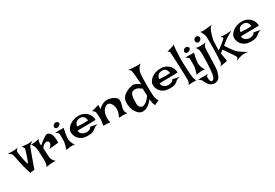

<svg xmlns="http://www.w3.org/2000/svg" viewBox="18 -2008 5006 3489"><g transform="rotate(-30 2520.5 -263.0)"><path d="M-49.8 -538.1Q-33.2 -535.2 -16.1 -533.7Q1 -532.2 14.6 -531.2Q30.3 -530.3 44.9 -530.3Q59.6 -530.3 78.1 -531.2Q93.8 -532.2 115.7 -534.2Q137.7 -536.1 164.1 -540Q148.4 -531.2 139.6 -521.5Q130.9 -511.7 126 -503.9Q120.1 -494.1 118.2 -486.3Q116.2 -478.5 119.1 -454.1Q122.1 -429.7 127.4 -397.5Q132.8 -365.2 139.6 -330.1Q146.5 -294.9 153.8 -265.6Q161.1 -236.3 167.5 -216.8Q173.8 -197.3 177.7 -198.2Q181.6 -198.2 189.9 -217.8Q198.2 -237.3 209 -266.1Q219.7 -294.9 231.4 -329.6Q243.2 -364.3 252 -394.5Q260.7 -424.8 266.1 -445.8Q271.5 -466.8 270.5 -470.7Q267.6 -474.6 263.7 -481.4Q256.8 -492.2 233.4 -518.6Q261.7 -516.6 282.2 -515.1Q302.7 -513.7 315.4 -511.7Q330.1 -509.8 338.9 -508.8Q347.7 -507.8 364.3 -508.8Q377.9 -508.8 400.9 -510.3Q423.8 -511.7 458 -515.6Q432.6 -501 416.5 -489.7Q400.4 -478.5 391.6 -470.7Q380.9 -460.9 376 -454.1Q369.1 -441.4 351.6 -393.6Q343.8 -373 332.5 -342.8Q321.3 -312.5 306.2 -270Q291 -227.5 270.5 -170.9Q250 -114.3 224.6 -41L129.9 -31.2Q111.3 -92.8 100.1 -134.3Q88.9 -175.8 82 -201.2Q74.2 -230.5 70.3 -247.1Q65.4 -265.6 58.6 -301.3Q51.8 -336.9 44.9 -374Q38.1 -411.1 31.2 -440.9Q24.4 -470.7 20.5 -477.5Q16.6 -482.4 6.8 -491.2Q-1 -499 -14.6 -510.3Q-28.3 -521.5 -49.8 -538.1Z M398.4 -467.8Q417 -466.8 432.1 -467.3Q447.3 -467.8 458 -468.8Q470.7 -469.7 480.5 -470.7Q495.1 -472.7 510.7 -475.6Q524.4 -477.5 539.6 -481Q554.7 -484.4 569.3 -489.3Q563.5 -474.6 559.6 -463.9Q555.7 -453.1 553.7 -445.3Q550.8 -436.5 550.8 -430.7Q549.8 -423.8 549.8 -414.1Q548.8 -397.5 549.8 -360.4Q600.6 -404.3 635.3 -428.7Q669.9 -453.1 690.4 -466.8Q714.8 -482.4 728.5 -487.3Q764.6 -493.2 792 -470.7Q803.7 -460.9 814.5 -444.8Q825.2 -428.7 833 -402.3Q840.8 -376 844.7 -339.4Q848.6 -302.7 845.7 -252Q825.2 -250 809.1 -248Q793 -246.1 782.2 -245.1Q769.5 -243.2 758.8 -243.2L732.4 -240.2Q718.8 -238.3 698.7 -236.8Q678.7 -235.4 650.4 -232.4Q691.4 -265.6 703.6 -290.5Q715.8 -315.4 713.9 -332Q711.9 -350.6 696.3 -364.3Q677.7 -375 656.2 -372.1Q637.7 -370.1 613.3 -355.5Q588.9 -340.8 561.5 -300.8Q563.5 -238.3 565.9 -197.3Q568.4 -156.2 570.3 -130.9Q573.2 -101.6 575.2 -85Q578.1 -70.3 586.9 -53.7Q593.8 -40 606.4 -23.4Q619.1 -6.8 639.6 9.8Q596.7 7.8 569.3 9.8Q552.7 10.7 540 11.7Q526.4 13.7 510.7 15.6Q497.1 17.6 479 20Q460.9 22.5 439.5 25.4Q447.3 14.6 452.1 0.5Q457 -13.7 460 -26.4Q463.9 -41 465.8 -56.6Q466.8 -70.3 467.3 -97.7Q467.8 -125 466.3 -159.7Q464.8 -194.3 462.9 -231.9Q460.9 -269.5 458 -302.7Q455.1 -335.9 451.7 -360.8Q448.2 -385.7 444.3 -395.5Q439.5 -407.2 432.6 -418.9Q426.8 -429.7 418 -441.9Q409.2 -454.1 398.4 -467.8Z M886.7 -436.5 1066.4 -434.6Q1050.8 -375 1043.5 -333Q1036.1 -291 1034.2 -262.7Q1030.3 -230.5 1032.2 -208Q1035.2 -187.5 1042 -164.1Q1047.9 -144.5 1059.6 -119.1Q1071.3 -93.8 1090.8 -68.4Q1079.1 -72.3 1065.4 -74.2Q1051.8 -76.2 1040 -77.1Q1026.4 -78.1 1012.7 -77.1Q999 -76.2 982.4 -74.2Q968.8 -72.3 949.2 -69.3Q929.7 -66.4 908.2 -61.5Q922.9 -105.5 931.2 -137.7Q939.5 -169.9 943.4 -191.4Q947.3 -216.8 948.2 -232.4Q948.2 -252 948.2 -276.9Q948.2 -301.8 948.2 -325.2Q948.2 -348.6 947.3 -366.7Q946.3 -384.8 943.4 -389.6L933.6 -399.4Q927.7 -404.3 916.5 -413.6Q905.3 -422.9 886.7 -436.5ZM956.1 -586.9Q976.6 -597.7 997.6 -592.8Q1018.6 -587.9 1030.3 -574.2Q1042 -560.5 1038.6 -542Q1035.2 -523.4 1006.8 -505.9Q978.5 -489.3 957 -494.1Q935.5 -499 926.8 -514.6Q918 -530.3 923.8 -551.3Q929.7 -572.3 956.1 -586.9Z M1379.9 -157.2Q1407.2 -157.2 1430.7 -163.1Q1450.2 -168 1468.3 -179.2Q1486.3 -190.4 1492.2 -212.9Q1511.7 -209 1525.4 -206.5Q1539.1 -204.1 1548.8 -202.1Q1559.6 -199.2 1567.4 -198.2Q1575.2 -196.3 1585.9 -194.3Q1595.7 -192.4 1609.9 -189.9Q1624 -187.5 1643.6 -183.6Q1628.9 -185.5 1613.8 -180.7Q1598.6 -175.8 1585 -169.9Q1569.3 -163.1 1555.7 -153.3Q1546.9 -147.5 1535.6 -135.7Q1524.4 -124 1503.9 -113.3Q1483.4 -102.5 1449.7 -95.2Q1416 -87.9 1363.3 -89.8Q1299.8 -91.8 1256.8 -112.8Q1213.9 -133.8 1187.5 -164.6Q1161.1 -195.3 1149.4 -231.4Q1137.7 -267.6 1136.7 -298.8Q1135.7 -330.1 1155.3 -364.3Q1174.8 -398.4 1210.4 -426.8Q1246.1 -455.1 1296.9 -473.1Q1347.7 -491.2 1408.2 -491.2Q1443.4 -491.2 1473.1 -482.9Q1502.9 -474.6 1527.8 -460.9Q1552.7 -447.3 1571.3 -430.2Q1589.8 -413.1 1602.5 -395.5Q1615.2 -377 1624 -356.4Q1631.8 -338.9 1636.7 -316.4Q1641.6 -293.9 1639.6 -270.5Q1565.4 -268.6 1520 -267.6Q1474.6 -266.6 1449.2 -266.6H1405.3H1372.1Q1354.5 -266.6 1326.2 -265.6Q1297.9 -264.6 1256.8 -262.7Q1261.7 -223.6 1281.7 -202.6Q1301.8 -181.6 1324.2 -170.9Q1349.6 -159.2 1379.9 -157.2ZM1292 -333Q1323.2 -331.1 1344.2 -330.1Q1365.2 -329.1 1378.9 -328.1Q1393.6 -327.1 1402.3 -327.1H1426.8Q1451.2 -327.1 1517.6 -330.1Q1514.6 -373 1499.5 -395.5Q1484.4 -418 1467.8 -428.7Q1448.2 -440.4 1424.8 -442.4Q1361.3 -441.4 1330.6 -416Q1299.8 -390.6 1292 -333Z M1709 -107.4Q1715.8 -139.6 1719.2 -164.6Q1722.7 -189.5 1724.6 -206.1Q1726.6 -225.6 1726.6 -239.3Q1725.6 -255.9 1725.1 -278.8Q1724.6 -301.8 1723.1 -324.7Q1721.7 -347.7 1719.7 -365.7Q1717.8 -383.8 1714.8 -391.6Q1710.9 -399.4 1704.1 -408.2Q1690.4 -424.8 1664.1 -440.4Q1686.5 -445.3 1702.6 -448.7Q1718.8 -452.1 1729.5 -455.1Q1741.2 -459 1750 -461.9Q1757.8 -464.8 1768.6 -467.8Q1777.3 -469.7 1790 -472.7Q1802.7 -475.6 1819.3 -479.5L1816.4 -390.6Q1847.7 -427.7 1879.9 -446.3Q1912.1 -464.8 1940.4 -472.7Q1972.7 -482.4 2003.9 -482.4Q2043 -480.5 2076.7 -469.7Q2110.4 -459 2135.3 -444.8Q2160.2 -430.7 2175.8 -415Q2191.4 -399.4 2194.3 -387.7Q2206.1 -349.6 2200.2 -317.9Q2194.3 -286.1 2185.1 -256.3Q2175.8 -226.6 2169.4 -197.3Q2163.1 -168 2173.8 -133.8Q2177.7 -125 2181.6 -116.2Q2185.5 -108.4 2191.4 -100.6Q2197.3 -92.8 2205.1 -87.9Q2194.3 -88.9 2183.6 -89.4Q2172.9 -89.8 2164.1 -90.8Q2153.3 -91.8 2144.5 -92.8Q2134.8 -93.8 2118.2 -93.8Q2089.8 -93.8 2030.3 -90.8Q2039.1 -111.3 2044.4 -125.5Q2049.8 -139.6 2053.7 -148.4Q2057.6 -159.2 2059.6 -165Q2071.3 -193.4 2073.7 -229.5Q2076.2 -265.6 2068.4 -302.7Q2065.4 -315.4 2058.6 -333Q2051.8 -350.6 2040.5 -367.2Q2029.3 -383.8 2014.2 -395.5Q1999 -407.2 1979.5 -409.2Q1960 -411.1 1936 -399.4Q1912.1 -387.7 1884.8 -356.4Q1864.3 -330.1 1852.5 -292Q1841.8 -259.8 1837.9 -211.4Q1834 -163.1 1849.6 -98.6Q1835.9 -100.6 1824.2 -101.1Q1812.5 -101.6 1804.7 -102.5Q1794.9 -103.5 1787.1 -104.5Q1778.3 -104.5 1767.6 -105.5Q1757.8 -105.5 1743.2 -106Q1728.5 -106.4 1709 -107.4Z M2734.4 -748Q2752.9 -747.1 2774.4 -747.1Q2793 -747.1 2816.9 -746.6Q2840.8 -746.1 2867.2 -748Q2843.8 -737.3 2826.2 -716.8Q2808.6 -696.3 2797.9 -675.8Q2784.2 -651.4 2775.4 -625Q2770.5 -609.4 2767.6 -569.8Q2764.6 -530.3 2763.2 -477.5Q2761.7 -424.8 2761.7 -366.2Q2761.7 -307.6 2762.7 -254.4Q2763.7 -201.2 2765.6 -160.2Q2767.6 -119.1 2770.5 -102.5Q2774.4 -83 2780.3 -65.4Q2785.2 -49.8 2793 -33.7Q2800.8 -17.6 2812.5 -7.8L2712.9 37.1Q2705.1 26.4 2700.2 15.1Q2695.3 3.9 2692.4 -4.9Q2688.5 -15.6 2687.5 -24.4Q2685.5 -36.1 2683.6 -50.3Q2681.6 -64.5 2679.2 -77.6Q2676.8 -90.8 2675.8 -99.6Q2674.8 -108.4 2675.8 -110.4Q2676.8 -112.3 2664.1 -93.3Q2651.4 -74.2 2626.5 -49.3Q2601.6 -24.4 2565.4 -1.5Q2529.3 21.5 2484.4 27.3Q2438.5 33.2 2399.9 9.8Q2361.3 -13.7 2334 -56.2Q2306.6 -98.6 2292.5 -154.8Q2278.3 -210.9 2281.2 -269.5Q2283.2 -308.6 2298.8 -339.4Q2314.5 -370.1 2338.4 -393.1Q2362.3 -416 2391.1 -432.1Q2419.9 -448.2 2447.8 -459Q2475.6 -469.7 2500 -474.6Q2524.4 -479.5 2539.1 -481.4Q2556.6 -482.4 2579.1 -475.6Q2598.6 -469.7 2624.5 -456.1Q2650.4 -442.4 2682.6 -415Q2676.8 -512.7 2671.9 -571.8Q2667 -630.9 2662.1 -662.1Q2657.2 -699.2 2653.3 -712.9Q2648.4 -722.7 2640.6 -732.4Q2633.8 -740.2 2623.5 -748.5Q2613.3 -756.8 2599.6 -761.7Q2625 -756.8 2648.4 -754.9Q2671.9 -752.9 2691.4 -751Q2713.9 -749 2734.4 -748ZM2489.3 -383.8Q2470.7 -377 2459.5 -360.4Q2448.2 -343.8 2441.4 -320.8Q2434.6 -297.9 2432.1 -272Q2429.7 -246.1 2429.2 -222.2Q2428.7 -198.2 2428.7 -178.7Q2428.7 -159.2 2428.7 -149.4Q2428.7 -143.6 2431.2 -128.4Q2433.6 -113.3 2442.4 -97.2Q2451.2 -81.1 2467.3 -68.4Q2483.4 -55.7 2510.7 -55.7Q2533.2 -57.6 2558.6 -71.3Q2581.1 -83 2609.9 -108.9Q2638.7 -134.8 2671.9 -183.6Q2669.9 -214.8 2669.4 -235.4Q2668.9 -255.9 2668 -268.6Q2667 -283.2 2667 -292V-306.6Q2667 -312.5 2667 -319.3Q2667 -326.2 2668 -332Q2640.6 -351.6 2619.6 -365.7Q2598.6 -379.9 2578.6 -387.2Q2558.6 -394.5 2537.6 -394Q2516.6 -393.6 2489.3 -383.8Z M3100.6 -157.2Q3127.9 -157.2 3151.4 -163.1Q3170.9 -168 3189 -179.2Q3207 -190.4 3212.9 -212.9Q3232.4 -209 3246.1 -206.5Q3259.8 -204.1 3269.5 -202.1Q3280.3 -199.2 3288.1 -198.2Q3295.9 -196.3 3306.6 -194.3Q3316.4 -192.4 3330.6 -189.9Q3344.7 -187.5 3364.3 -183.6Q3349.6 -185.5 3334.5 -180.7Q3319.3 -175.8 3305.7 -169.9Q3290 -163.1 3276.4 -153.3Q3267.6 -147.5 3256.3 -135.7Q3245.1 -124 3224.6 -113.3Q3204.1 -102.5 3170.4 -95.2Q3136.7 -87.9 3084 -89.8Q3020.5 -91.8 2977.5 -112.8Q2934.6 -133.8 2908.2 -164.6Q2881.8 -195.3 2870.1 -231.4Q2858.4 -267.6 2857.4 -298.8Q2856.4 -330.1 2876 -364.3Q2895.5 -398.4 2931.2 -426.8Q2966.8 -455.1 3017.6 -473.1Q3068.4 -491.2 3128.9 -491.2Q3164.1 -491.2 3193.8 -482.9Q3223.6 -474.6 3248.5 -460.9Q3273.4 -447.3 3292 -430.2Q3310.5 -413.1 3323.2 -395.5Q3335.9 -377 3344.7 -356.4Q3352.5 -338.9 3357.4 -316.4Q3362.3 -293.9 3360.4 -270.5Q3286.1 -268.6 3240.7 -267.6Q3195.3 -266.6 3169.9 -266.6H3126H3092.8Q3075.2 -266.6 3046.9 -265.6Q3018.6 -264.6 2977.5 -262.7Q2982.4 -223.6 3002.4 -202.6Q3022.5 -181.6 3044.9 -170.9Q3070.3 -159.2 3100.6 -157.2ZM3012.7 -333Q3043.9 -331.1 3064.9 -330.1Q3085.9 -329.1 3099.6 -328.1Q3114.3 -327.1 3123 -327.1H3147.5Q3171.9 -327.1 3238.3 -330.1Q3235.4 -373 3220.2 -395.5Q3205.1 -418 3188.5 -428.7Q3168.9 -440.4 3145.5 -442.4Q3082 -441.4 3051.3 -416Q3020.5 -390.6 3012.7 -333Z M3421.9 27.3Q3431.6 12.7 3437.5 0Q3443.4 -12.7 3447.3 -21.5Q3451.2 -32.2 3453.1 -41Q3454.1 -46.9 3454.1 -75.2Q3454.1 -103.5 3452.6 -146.5Q3451.2 -189.5 3449.7 -243.2Q3448.2 -296.9 3445.8 -352.5Q3443.4 -408.2 3440.9 -460.9Q3438.5 -513.7 3436.5 -556.2Q3434.6 -598.6 3432.6 -626Q3430.7 -653.3 3429.7 -657.2Q3427.7 -663.1 3422.9 -668.9Q3413.1 -680.7 3389.6 -691.4Q3439.5 -704.1 3465.8 -711.9Q3481.4 -715.8 3493.2 -719.7Q3503.9 -723.6 3514.6 -727.5Q3523.4 -731.4 3534.2 -736.8Q3544.9 -742.2 3553.7 -749Q3548.8 -720.7 3545.9 -694.3Q3543 -668 3541 -645.5Q3539.1 -620.1 3539.1 -596.7Q3534.2 -548.8 3533.7 -492.7Q3533.2 -436.5 3534.2 -378.9Q3535.2 -321.3 3538.1 -266.6Q3541 -211.9 3544.4 -167.5Q3547.9 -123 3551.3 -92.3Q3554.7 -61.5 3556.6 -52.7Q3560.5 -38.1 3564.5 -24.4Q3568.4 -12.7 3573.2 0.5Q3578.1 13.7 3585 21.5H3490.2Q3477.5 21.5 3465.8 22.5Q3455.1 23.4 3443.4 24.4Q3431.6 25.4 3421.9 27.3Z M3620.1 -436.5 3799.8 -434.6Q3784.2 -375 3776.9 -333Q3769.5 -291 3767.6 -262.7Q3763.7 -230.5 3765.6 -208Q3768.6 -187.5 3775.4 -164.1Q3781.2 -144.5 3793 -119.1Q3804.7 -93.8 3824.2 -68.4Q3812.5 -72.3 3798.8 -74.2Q3785.2 -76.2 3773.4 -77.1Q3759.8 -78.1 3746.1 -77.1Q3732.4 -76.2 3715.8 -74.2Q3702.1 -72.3 3682.6 -69.3Q3663.1 -66.4 3641.6 -61.5Q3656.2 -105.5 3664.6 -137.7Q3672.9 -169.9 3676.8 -191.4Q3680.7 -216.8 3681.6 -232.4Q3681.6 -252 3681.6 -276.9Q3681.6 -301.8 3681.6 -325.2Q3681.6 -348.6 3680.7 -366.7Q3679.7 -384.8 3676.8 -389.6L3667 -399.4Q3661.1 -404.3 3649.9 -413.6Q3638.7 -422.9 3620.1 -436.5ZM3689.5 -586.9Q3710 -597.7 3731 -592.8Q3752 -587.9 3763.7 -574.2Q3775.4 -560.5 3772 -542Q3768.6 -523.4 3740.2 -505.9Q3711.9 -489.3 3690.4 -494.1Q3668.9 -499 3660.2 -514.6Q3651.4 -530.3 3657.2 -551.3Q3663.1 -572.3 3689.5 -586.9Z M3950.2 -660.2Q3970.7 -672.9 3991.7 -667.5Q4012.7 -662.1 4023.9 -646Q4035.2 -629.9 4032.2 -608.4Q4029.3 -586.9 4003.9 -568.4Q3979.5 -550.8 3958 -556.6Q3936.5 -562.5 3926.3 -580.1Q3916 -597.7 3919.9 -620.6Q3923.8 -643.6 3950.2 -660.2ZM3909.2 -418.9Q3905.3 -430.7 3900.4 -443.4Q3895.5 -454.1 3888.2 -466.8Q3880.9 -479.5 3869.1 -492.2Q3914.1 -482.4 3939.5 -481.4Q3955.1 -479.5 3967.8 -480.5Q3980.5 -479.5 3997.1 -481.4Q4010.7 -482.4 4031.2 -484.9Q4051.8 -487.3 4077.1 -492.2Q4065.4 -484.4 4056.2 -474.6Q4046.9 -464.8 4041 -456.1Q4033.2 -445.3 4028.3 -434.6Q4023.4 -424.8 4021 -388.7Q4018.6 -352.5 4017.1 -301.8Q4015.6 -251 4014.2 -191.9Q4012.7 -132.8 4010.7 -78.6Q4008.8 -24.4 4004.9 19Q4001 62.5 3995.1 82Q3986.3 112.3 3975.1 142.1Q3963.9 171.9 3945.8 194.3Q3927.7 216.8 3899.9 228.5Q3872.1 240.2 3829.1 234.4Q3786.1 227.5 3759.3 204.6Q3732.4 181.6 3715.8 155.3Q3699.2 128.9 3690.4 105Q3681.6 81.1 3673.8 73.2Q3667 67.4 3659.2 60.5Q3651.4 54.7 3642.1 46.9Q3632.8 39.1 3620.1 31.2Q3643.6 29.3 3661.1 28.3Q3678.7 27.3 3689.5 27.3H3711.9Q3722.7 28.3 3739.3 28.3Q3752.9 28.3 3774.9 28.3Q3796.9 28.3 3828.1 26.4Q3817.4 32.2 3810.1 37.6Q3802.7 43 3797.9 46.9Q3793 51.8 3790 55.7Q3787.1 60.5 3786.1 80.6Q3785.2 100.6 3789.1 122.6Q3793 144.5 3802.7 161.1Q3812.5 177.7 3831.1 176.8Q3849.6 175.8 3863.3 158.7Q3877 141.6 3887.2 105Q3897.5 68.4 3903.8 8.8Q3910.2 -50.8 3913.1 -137.7Q3916 -245.1 3917 -310.5Q3918 -376 3909.2 -418.9Z M4086.9 -704.1Q4097.7 -699.2 4112.8 -697.3Q4127.9 -695.3 4141.6 -695.3Q4158.2 -695.3 4175.8 -696.3Q4193.4 -697.3 4218.8 -700.2Q4239.3 -702.1 4269.5 -705.1Q4299.8 -708 4336.9 -712.9Q4323.2 -706.1 4313.5 -698.2Q4303.7 -690.4 4296.9 -682.6Q4289.1 -673.8 4284.2 -665Q4277.3 -653.3 4266.1 -624.5Q4254.9 -595.7 4243.7 -560.5Q4232.4 -525.4 4224.1 -489.3Q4215.8 -453.1 4214.8 -427.7Q4213.9 -406.2 4212.9 -378.9Q4211.9 -355.5 4210.9 -321.3Q4210 -287.1 4209 -243.2Q4279.3 -293.9 4317.4 -324.7Q4355.5 -355.5 4373 -372.1Q4393.6 -390.6 4397.5 -398.4Q4396.5 -404.3 4392.6 -411.1Q4387.7 -417 4378.9 -424.8Q4370.1 -432.6 4352.5 -442.4Q4377.9 -439.5 4397 -438.5Q4416 -437.5 4429.7 -436.5Q4445.3 -435.5 4457 -436.5Q4469.7 -436.5 4488.3 -437.5Q4520.5 -438.5 4587.9 -440.4Q4522.5 -406.2 4484.4 -381.8Q4462.9 -368.2 4446.3 -356.4Q4429.7 -343.8 4412.1 -330.1Q4396.5 -318.4 4376.5 -302.7Q4356.4 -287.1 4336.9 -269.5Q4371.1 -213.9 4397 -177.7Q4422.9 -141.6 4440.4 -119.1Q4460.9 -92.8 4476.6 -77.1Q4492.2 -62.5 4517.6 -43.9Q4539.1 -27.3 4573.7 -5.4Q4608.4 16.6 4658.2 44.9Q4632.8 40 4609.4 38.6Q4585.9 37.1 4569.3 38.1Q4548.8 39.1 4532.2 42Q4514.6 45.9 4493.2 51.8Q4474.6 56.6 4449.7 64.9Q4424.8 73.2 4395.5 86.9Q4414.1 73.2 4423.3 61Q4432.6 48.8 4436.5 41Q4440.4 31.2 4439.5 24.4Q4434.6 14.6 4417 -15.6Q4400.4 -41 4368.2 -89.8Q4335.9 -138.7 4276.4 -222.7Q4273.4 -221.7 4266.6 -216.8Q4260.7 -211.9 4249 -203.6Q4237.3 -195.3 4217.8 -179.7L4244.1 -8.8Q4235.4 -4.9 4225.1 -2Q4214.8 1 4206.1 2.9Q4195.3 5.9 4184.6 6.8Q4173.8 7.8 4159.2 10.7Q4146.5 12.7 4128.9 16.1Q4111.3 19.5 4088.9 24.4Q4101.6 15.6 4109.4 4.4Q4117.2 -6.8 4122.1 -16.6Q4127 -27.3 4130.9 -39.1Q4132.8 -48.8 4135.3 -89.8Q4137.7 -130.9 4139.6 -188Q4141.6 -245.1 4143.1 -310.5Q4144.5 -376 4144.5 -434.1Q4144.5 -492.2 4143.6 -535.6Q4142.6 -579.1 4139.6 -591.8Q4134.8 -607.4 4127.9 -625Q4122.1 -640.6 4111.8 -660.6Q4101.6 -680.7 4086.9 -704.1Z M4806.6 -157.2Q4834 -157.2 4857.4 -163.1Q4877 -168 4895 -179.2Q4913.1 -190.4 4918.9 -212.9Q4938.5 -209 4952.1 -206.5Q4965.8 -204.1 4975.6 -202.1Q4986.3 -199.2 4994.1 -198.2Q5002 -196.3 5012.7 -194.3Q5022.5 -192.4 5036.6 -189.9Q5050.8 -187.5 5070.3 -183.6Q5055.7 -185.5 5040.5 -180.7Q5025.4 -175.8 5011.7 -169.9Q4996.1 -163.1 4982.4 -153.3Q4973.6 -147.5 4962.4 -135.7Q4951.2 -124 4930.7 -113.3Q4910.2 -102.5 4876.5 -95.2Q4842.8 -87.9 4790 -89.8Q4726.6 -91.8 4683.6 -112.8Q4640.6 -133.8 4614.3 -164.6Q4587.9 -195.3 4576.2 -231.4Q4564.5 -267.6 4563.5 -298.8Q4562.5 -330.1 4582 -364.3Q4601.6 -398.4 4637.2 -426.8Q4672.9 -455.1 4723.6 -473.1Q4774.4 -491.2 4835 -491.2Q4870.1 -491.2 4899.9 -482.9Q4929.7 -474.6 4954.6 -460.9Q4979.5 -447.3 4998 -430.2Q5016.6 -413.1 5029.3 -395.5Q5042 -377 5050.8 -356.4Q5058.6 -338.9 5063.5 -316.4Q5068.4 -293.9 5066.4 -270.5Q4992.2 -268.6 4946.8 -267.6Q4901.4 -266.6 4876 -266.6H4832H4798.8Q4781.2 -266.6 4752.9 -265.6Q4724.6 -264.6 4683.6 -262.7Q4688.5 -223.6 4708.5 -202.6Q4728.5 -181.6 4751 -170.9Q4776.4 -159.2 4806.6 -157.2ZM4718.8 -333Q4750 -331.1 4771 -330.1Q4792 -329.1 4805.7 -328.1Q4820.3 -327.1 4829.1 -327.1H4853.5Q4877.9 -327.1 4944.3 -330.1Q4941.4 -373 4926.3 -395.5Q4911.1 -418 4894.5 -428.7Q4875 -440.4 4851.6 -442.4Q4788.1 -441.4 4757.3 -416Q4726.6 -390.6 4718.8 -333Z"/></g></svg>

Font: Irish Growler
Style: Regular
Weight: 400
Designer: Squid
Foundry: Font Diner, Inc DBA Sideshow
Version: Version 1.000